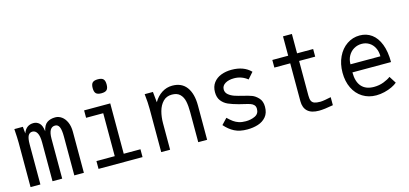

<svg xmlns="http://www.w3.org/2000/svg" viewBox="-67 -1269 3733 1753"><g transform="rotate(-15 1800.0 -392.0)"><path d="M45 -550H125.5L131.5 -486Q145 -523 169 -540.5Q193 -558 227.5 -558Q258.5 -558 282 -536.2Q305.5 -514.5 312 -458Q324.5 -515.5 355.5 -536.2Q386.5 -557 432.5 -557Q465 -557 493 -537Q521 -517 538 -478.8Q555 -440.5 555 -388V0H464.5V-367Q464.5 -429.5 452 -457.2Q439.5 -485 412 -485Q350 -485 350 -377V0H258.5V-367Q258.5 -427.5 242.2 -456.2Q226 -485 197.5 -485Q171 -485 157.5 -461Q144 -437 144 -377V0H51V-420Q51 -462 45 -550Z M704.5 -550H951.5V-74H1109.5V0H693.5V-74H866.5V-480H704.5ZM832.5 -726Q832.5 -762 847.5 -777Q862.5 -792 898.5 -792Q934.5 -792 949.5 -777Q964.5 -762 964.5 -726Q964.5 -690 949.5 -675Q934.5 -660 898.5 -660Q862.5 -660 847.5 -675Q832.5 -690 832.5 -726Z M1277 -550H1355L1365 -450Q1394.5 -501.5 1440 -530.8Q1485.5 -560 1539 -560Q1628.5 -560 1674.2 -497.8Q1720 -435.5 1720 -325V0H1636V-285Q1636 -344 1627 -386.5Q1618 -429 1591.2 -455.5Q1564.5 -482 1515 -482Q1463.5 -482 1431 -448.2Q1398.5 -414.5 1384.2 -361.8Q1370 -309 1370 -250V0H1286V-407Q1286 -441.5 1284 -470.5Q1282 -499.5 1277 -550Z M1889.5 -93.5 1941.5 -148.5Q1970 -121 1991.8 -105.5Q2013.5 -90 2040.8 -81Q2068 -72 2105.5 -72Q2155.5 -72 2194 -90.8Q2232.5 -109.5 2232.5 -155Q2232.5 -178.5 2220 -192Q2207.5 -205.5 2188 -212.2Q2168.5 -219 2131 -227.5Q2094 -236 2083.5 -239Q2024.5 -255 1987.5 -271.2Q1950.5 -287.5 1926 -318.8Q1901.5 -350 1901.5 -401Q1901.5 -454 1928.5 -489.8Q1955.5 -525.5 2000.2 -542.8Q2045 -560 2099.5 -560Q2215 -560 2280.5 -493L2228.5 -434Q2172.5 -479 2101.5 -479Q2050 -479 2017.5 -459Q1985 -439 1985 -404Q1985 -375 2008.2 -355.2Q2031.5 -335.5 2064.2 -324.5Q2097 -313.5 2145.5 -302Q2190 -291.5 2220.2 -280.5Q2250.5 -269.5 2279.5 -238.8Q2308.5 -208 2308.5 -155Q2308.5 -96 2278.5 -60.8Q2248.5 -25.5 2201.8 -10.8Q2155 4 2100.5 4Q2028.5 4 1979.5 -21Q1930.5 -46 1889.5 -93.5Z M2633.5 -120V-478H2483.5V-550H2633.5V-733H2717.5V-550H2869.5V-478H2717.5V-150Q2717.5 -117 2726 -99.5Q2734.5 -82 2754 -75Q2773.5 -68 2809.5 -68Q2825.5 -68 2855.5 -73.2Q2885.5 -78.5 2910.5 -84V-8Q2824 8 2776.5 8Q2704.5 8 2669 -25Q2633.5 -58 2633.5 -120Z M3072.5 -271Q3072.5 -354.5 3103.8 -420.2Q3135 -486 3189.5 -523Q3244 -560 3310.5 -560Q3374.5 -560 3423 -524.8Q3471.5 -489.5 3498.5 -420Q3525.5 -350.5 3525.5 -251H3160.5Q3160.5 -162.5 3200.8 -117.2Q3241 -72 3317.5 -72Q3367.5 -72 3410 -88.5Q3452.5 -105 3476.5 -124L3518.5 -58Q3499.5 -41.5 3467.5 -26.2Q3435.5 -11 3396.2 -1.5Q3357 8 3318.5 8Q3246 8 3190 -27Q3134 -62 3103.2 -125.5Q3072.5 -189 3072.5 -271ZM3308.5 -481Q3269 -481 3235.5 -461.8Q3202 -442.5 3182.2 -407.2Q3162.5 -372 3162.5 -327H3445.5Q3445.5 -372.5 3427.8 -407.5Q3410 -442.5 3378.8 -461.8Q3347.5 -481 3308.5 -481Z"/></g></svg>

Font: JuliaMono
Style: Regular
Weight: 400
Monospace: yes
Designer: cormullion
Foundry: corm
Version: Version 0.055; ttfautohint (v1.8.4)